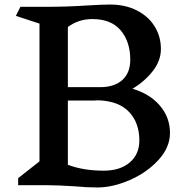

<svg xmlns="http://www.w3.org/2000/svg" viewBox="-20 -816 829 846"><path d="M729 -230Q729 -167 678.5 -111.5Q628 -56 552.5 -23Q477 10 409 10Q359 10 311 5Q231 0 187 0H60V-31L154 -105V-712L50 -746L70 -786H186Q277 -786 365 -792Q433 -796 465 -796Q532 -796 583 -770Q634 -744 661.5 -699.5Q689 -655 689 -600Q689 -550 654.5 -504.5Q620 -459 564 -425Q641 -402 685 -350Q729 -298 729 -230ZM387 -732Q326 -732 279 -697V-432H422Q484 -432 519 -463.5Q554 -495 554 -553Q554 -632 512 -682Q470 -732 387 -732ZM594 -197Q594 -275 548.5 -323Q503 -371 413 -374L394 -373H279V-90Q347 -64 437 -64Q509 -64 551.5 -100Q594 -136 594 -197Z"/></svg>

Font: Inknut
Style: Antiqua
Weight: 400
Designer: Claus Eggers Srensen
Foundry: Claus Eggers Srensen
Version: Version 1.000; ttfautohint (v1.2) -l 7 -r 28 -G 50 -x 13 -D 